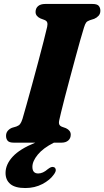

<svg xmlns="http://www.w3.org/2000/svg" viewBox="-20 -720 526 969"><path d="M279.5 -115.5Q275.5 -99 279.5 -91.2Q283.5 -83.5 293.5 -80L313 -73Q337 -61.5 337 -40.5Q337 -22 324.5 -11Q312 0 290 0H252Q198 27 170.8 60.2Q143.5 93.5 143.5 122Q143.5 155.5 173 155.5Q196.5 155.5 221.5 133.5Q230 127 237 124Q244 121 251.5 123.5Q259 125.5 261.2 135.2Q263.5 145 251.5 161Q232.5 188.5 194 208.8Q155.5 229 107.5 229Q56.5 229 32.2 208.8Q8 188.5 8 153Q8 110 43.8 71Q79.5 32 158 0H50.5Q26.5 0 18.5 -9.8Q10.5 -19.5 10.5 -34.5Q10.5 -49.5 19.2 -59.8Q28 -70 40.5 -75L62.5 -81.5Q75 -86 81.2 -93.8Q87.5 -101.5 93.5 -120Q101 -145.5 114 -192Q127 -238.5 142.5 -295Q158 -351.5 173 -408Q188 -464.5 200 -511.2Q212 -558 218 -584.5Q221 -598.5 218.2 -606.8Q215.5 -615 204 -619.5L184 -627Q159.5 -638.5 159.5 -659.5Q159.5 -678 172 -689Q184.5 -700 208.5 -700H446.5Q470.5 -700 478.5 -690.2Q486.5 -680.5 486.5 -666Q486.5 -650.5 477.5 -640.5Q468.5 -630.5 455.5 -625L433.5 -618Q420.5 -613.5 415 -606.5Q409.5 -599.5 404 -581.5Q396.5 -558 385 -517.2Q373.5 -476.5 360 -426.5Q346.5 -376.5 332.8 -325.5Q319 -274.5 307.5 -229.8Q296 -185 288.5 -154.2Q281 -123.5 279.5 -115.5Z"/></svg>

Font: Fraunces 9pt Soft
Style: Bold Italic
Weight: 700
Italic angle: -16°
Version: Version 1.000;[b76b70a41]